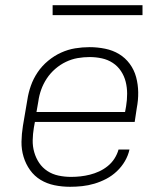

<svg xmlns="http://www.w3.org/2000/svg" viewBox="-20 -709 640 737"><path d="M249 8Q218 8 189 2Q160 -4 136 -18.5Q112 -33 95.5 -56Q79 -79 70.5 -107Q62 -135 62.5 -165Q63 -195 68 -226L85 -326Q89 -353 98.5 -380Q108 -407 124.5 -431.5Q141 -456 164.5 -475.5Q188 -495 214.5 -507Q241 -519 268.5 -523.5Q296 -528 324 -528Q354 -528 383.5 -522Q413 -516 437 -501.5Q461 -487 478 -464Q495 -441 502.5 -413Q510 -385 510.5 -355Q511 -325 505 -294L497 -241H114L110 -219Q106 -195 105.5 -171Q105 -147 111.5 -124.5Q118 -102 130.5 -83.5Q143 -65 162 -52.5Q181 -40 204.5 -35Q228 -30 253 -30Q271 -30 289 -32Q307 -34 325 -38.5Q343 -43 360.5 -51Q378 -59 393.5 -71.5Q409 -84 419.5 -100.5Q430 -117 435 -135H477Q472 -112 459.5 -90.5Q447 -69 428.5 -51.5Q410 -34 388 -22.5Q366 -11 342.5 -4Q319 3 295.5 5.5Q272 8 249 8ZM120 -279H460L464 -301Q468 -325 468 -349Q468 -373 462.5 -395Q457 -417 444.5 -436Q432 -455 413 -467.5Q394 -480 371 -485Q348 -490 324 -490Q301 -490 278 -486Q255 -482 233 -471.5Q211 -461 192 -444.5Q173 -428 159.5 -407.5Q146 -387 138 -364.5Q130 -342 127 -319ZM182 -651V-689H527V-651Z"/></svg>

Font: Iosevka XLt Ex Obl
Style: Regular
Weight: 200
Width: 7
Italic angle: -9°
Monospace: yes
Designer: Belleve Invis
Foundry: Belleve Invis
Version: Version 32.5.0; ttfautohint (v1.8.4)